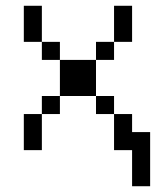

<svg xmlns="http://www.w3.org/2000/svg" viewBox="-20 -520 540 665"><path d="M125 -375H62.5V-500H125ZM62.5 -125H125V0H62.5ZM125 -187.5H187.5V-125H125ZM125 -375H187.5V-312.5H125ZM187.5 -312.5H312.5V-187.5H187.5ZM312.5 -187.5H375V-125H312.5ZM312.5 -375H375V-312.5H312.5ZM375 -125H437.5V-62.5H500V125H437.5V0H375ZM375 -500H437.5V-375H375Z"/></svg>

Font: 寒蝉点阵体 16px
Style: Regular
Weight: 400
Designer: Designed by Warren2060
Foundry: ChillType
Version: Version 1.000